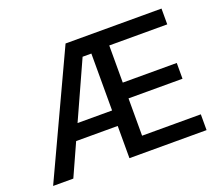

<svg xmlns="http://www.w3.org/2000/svg" viewBox="-120 -902 1242 1077"><g transform="rotate(-20 501.5 -363.5)"><path d="M24.9 0 363.8 -727.1H936.5V-632.8H590.3V-411.1H912.6V-316.9H590.3V-94.2H940.9V0H480.5V-192.4H232.4L145.5 0ZM274.4 -284.7H480.5V-624.5H428.2Z"/></g></svg>

Font: Interop Med
Style: Regular
Weight: 500
Designer: Rasmus Andersson, Google, Jang Haemin
Foundry: jhaemin
Version: Version 1.007